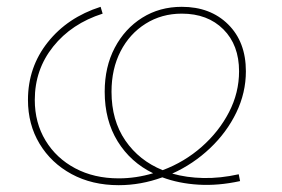

<svg xmlns="http://www.w3.org/2000/svg" viewBox="-20 -540 828 563"><path d="M328 3Q250 3 190 -29.5Q130 -62 96 -118.5Q62 -175 62 -247Q62 -343 120 -416Q178 -489 275 -520L281 -500Q190 -471 136 -403.5Q82 -336 82 -247Q82 -180 113.5 -128Q145 -76 200.5 -46.5Q256 -17 328 -17Q379 -17 429 -32Q363 -64 325 -125.5Q287 -187 287 -271Q287 -344 316.5 -400Q346 -456 397 -488Q448 -520 513 -520Q597 -520 649 -468.5Q701 -417 701 -331Q701 -268 673 -210Q645 -152 596 -105.5Q547 -59 485 -31Q527 -19 576.5 -18Q626 -17 680 -29L684 -9Q620 5 562 1.5Q504 -2 456 -20Q393 3 328 3ZM457 -41Q521 -65 571.5 -109.5Q622 -154 651.5 -211Q681 -268 681 -331Q681 -408 635 -454Q589 -500 513 -500Q454 -500 407 -470.5Q360 -441 333.5 -389.5Q307 -338 307 -271Q307 -187 347.5 -128Q388 -69 457 -41Z"/></svg>

Font: Montserrat Thin
Style: Italic
Weight: 100
Italic angle: -11.3°
Designer: Julieta Ulanovsky
Foundry: Julieta Ulanovsky
Version: Version 9.000; ttfautohint (v1.8.4.7-5d5b)